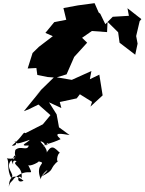

<svg xmlns="http://www.w3.org/2000/svg" viewBox="-20 -925 914 1214"><path d="M795 -825 693 -819 646 -772 614 -838 604 -846 578 -905 473 -891 381 -874 399 -800 323 -785 267 -717 328 -690 387 -689 315 -697 226 -629 186 -590 155 -492 210 -495 216 -451 281 -438 320 -435 201 -319 241 -357 131 -222 166 -236 223 -264 299 -197 251 -139 141 -83C126 -95 129 -67 55 -4C101 -1 74 -43 73 -30C89 -21 68 -5 168 -41C161 -26 90 0 162 -5C151 34 111 -8 77 23C66 70 93 54 63 84C70 25 106 91 23 76C41 93 21 148 51 200C80 178 6 137 52 88C78 155 43 72 85 95C48 118 129 123 116 204C100 162 73 242 129 218C93 187 33 164 36 269C33 228 60 222 68 204C163 120 203 211 158 118C168 132 236 95 223 95C285 109 196 106 238 209C238 169 329 112 242 191C337 143 281 148 354 87C331 116 342 42 359 42C321 5 305 -16 268 52C278 43 286 27 244 -20C214 -48 291 -16 252 6C304 -47 281 -2 270 -7C262 -13 298 -15 363 -45C310 -93 372 -78 420 -71L353 -120L345 -165L338 -202L290 -278L368 -242L358 -280L465 -303L485 -329L562 -281L552 -251L629 -322L608 -453L548 -424L558 -476L434 -420L339 -436L401 -455L443 -551L449 -565L531 -655L499 -686L561 -729L657 -722L660 -787L727 -721L736 -655L835 -579L850 -649L841 -697L863 -791L874 -804L786 -873Z"/></svg>

Font: Hussar Lance
Style: Italic
Weight: 700
Foundry: Cannot Into Space Fonts, PlusOne Fonts
Version: Version 2.27